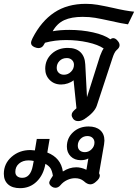

<svg xmlns="http://www.w3.org/2000/svg" viewBox="-65 -623 720 1002"><path d="M343 9Q325 9 316 -4Q309 -14 309 -23Q309 -32 315 -39.5Q321 -47 334 -58L319 -204Q307 -194 289.5 -188Q272 -182 254 -182Q218 -182 194.5 -205.5Q171 -229 171 -264Q171 -311 204.5 -342Q238 -373 289 -373Q332 -373 355 -350.5Q378 -328 380 -287L389 -116L457 -331Q468 -360 476 -370Q447 -390 393 -402Q339 -414 280 -414Q221 -414 170 -400L161 -385Q152 -372 135 -372Q127 -372 115 -377Q97 -385 97 -399Q97 -408 105 -424Q150 -512 218 -557.5Q286 -603 383 -603Q415 -603 444 -598Q473 -593 524 -582Q592 -566 635 -562L603 -496Q572 -500 511 -514Q461 -525 431.5 -530Q402 -535 366 -535Q308 -535 270.5 -518Q233 -501 210 -460Q248 -467 297 -467Q362 -467 420.5 -454Q479 -441 511 -418Q519 -424 525 -424Q538 -424 549 -410Q559 -399 559 -387Q559 -374 544 -362Q537 -356 531.5 -344.5Q526 -333 522 -320L440 -71Q428 -36 375 -1Q358 9 343 9ZM321 -285Q321 -300 310.5 -310Q300 -320 284 -320Q260 -320 245.5 -305Q231 -290 231 -269Q231 -253 241.5 -243Q252 -233 269 -233Q290 -233 305.5 -248.5Q321 -264 321 -285ZM-45 284Q-45 231 -4.5 195.5Q36 160 94 160Q101 160 117 162L127 102H194L182 173Q253 201 263 272Q297 250 333 250Q358 250 386 263L396 204Q380 213 357 213Q324 213 304 193Q284 173 284 142Q284 97 316.5 67Q349 37 397 37Q436 37 458 56.5Q480 76 480 111Q480 117 478 131L452 281Q456 289 456 293Q456 309 435 326Q421 339 406 339Q390 339 372 322Q354 307 327 307Q306 307 285.5 316.5Q265 326 250 344Q239 357 224 357Q215 357 207 352Q192 342 192 331Q192 324 200 311L211 294Q207 269 199 256Q191 243 172 232Q162 290 126.5 324.5Q91 359 40 359Q-1 359 -23 339Q-45 319 -45 284ZM428 121Q428 106 418 96.5Q408 87 391 87Q370 87 355.5 101.5Q341 116 341 137Q341 153 351 162Q361 171 378 171Q398 171 413 156Q428 141 428 121ZM106 243 111 217Q97 214 84 214Q54 214 34.5 230.5Q15 247 15 274Q15 289 25 297Q35 305 51 305Q94 305 106 243Z"/></svg>

Font: Niramit
Style: Italic
Weight: 400
Italic angle: -10°
Version: Version 1.000; ttfautohint (v1.6)